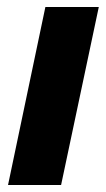

<svg xmlns="http://www.w3.org/2000/svg" viewBox="-20 -530 303 550"><path d="M3 0 110 -510H263L155 0Z"/></svg>

Font: Saira Semi Condensed
Style: Bold Italic
Weight: 700
Width: 4
Italic angle: -12°
Designer: Hector Gatti with collaboration of the Omnibus-Type team
Foundry: Omnibus-Type
Version: Version 1.001; ttfautohint (v1.8)